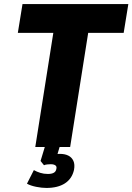

<svg xmlns="http://www.w3.org/2000/svg" viewBox="-20 -725 653 947"><path d="M154 0 243 -563H68L91 -705H613L590 -563H415L326 0ZM209 202Q186 202 158.5 196.5Q131 191 113 181L147 114Q161 122 178.5 127.5Q196 133 216 133Q235 133 245.5 127Q256 121 258 108Q261 96 253 90.5Q245 85 230 85Q223 85 213 86Q203 87 197 90L180 69L207 -20H280L256 60L226 43Q234 38 247 36Q260 34 276 34Q300 34 317 42.5Q334 51 342 68.5Q350 86 345 113Q335 157 300 179.5Q265 202 209 202Z"/></svg>

Font: Nunito Sans 10pt Condensed Black
Style: Italic
Weight: 900
Width: 3
Italic angle: -9°
Designer: Vernon Adams
Foundry: Vernon Adams
Version: Version 3.101;gftools[0.9.27]